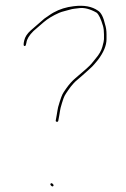

<svg xmlns="http://www.w3.org/2000/svg" viewBox="-20 -669 447 681"><path d="M159.8 -18C157.8 -16 158.3 -13.5 161.3 -10.5C164.3 -7.5 166.8 -7 168.8 -9C170.8 -11 170.3 -13.5 167.3 -16.5C164.3 -19.5 161.8 -20 159.8 -18ZM88.6 -560.7C76.5 -549.8 68.9 -538.2 66 -525.7C63 -513.3 63.1 -506.7 66.1 -506C69.2 -505.3 71.1 -506.7 71.8 -510L73.8 -518C75.3 -530.2 83.6 -543.9 98.8 -559C108.1 -567 120 -577.3 134.5 -589.9C149 -602.5 167.5 -613.7 189.8 -623.5C195.1 -625.8 201.3 -627.8 208.3 -629.5C215.3 -631.2 221.4 -632.8 226.8 -634.5C232.1 -636.2 237.6 -637.3 243.3 -638C248.9 -638.7 254.4 -639.3 259.8 -640C278.4 -642.7 299.4 -637.3 322.8 -624C330.5 -617.5 338 -601.9 345.3 -577C347.6 -569 348.8 -559 348.8 -547V-530C348.8 -525.3 346.8 -516.2 343 -502.7C339.2 -489.2 331.5 -475.6 319.8 -462C315.8 -457.3 310.7 -451.1 304.7 -443.4C298.6 -435.7 279.6 -418.6 247.8 -392C236.3 -382.4 225.1 -369.9 214.3 -354.5C207.9 -345.5 203.6 -338.7 201.3 -334C198.9 -329.3 195.6 -320.2 191.3 -306.5C186.9 -292.8 184.4 -283 183.8 -277C183.1 -271 182.2 -265.6 181.1 -260.7C179.9 -255.8 178.8 -249.6 177.8 -242C177.1 -239.3 178.3 -237.7 181.3 -237C184.3 -236.3 186.1 -237.7 186.8 -241C188.1 -249 189.3 -255.3 190.3 -260C191.3 -264.7 192.1 -269.8 192.8 -275.5C193.4 -281.2 195.8 -290.5 199.8 -303.5C203.8 -316.5 206.9 -325.2 209.3 -329.5C211.6 -333.8 215.8 -340.3 221.8 -349C227.8 -357.7 233.6 -365.2 239.3 -371.5C244.9 -377.8 249.8 -382.5 253.8 -385.5C257.8 -388.5 263.8 -393.7 271.8 -401C279.8 -408.3 287.9 -415.7 296.3 -423C304.6 -430.3 310.8 -436.5 314.8 -441.5C318.8 -446.5 323.1 -451.7 327.8 -457C347.8 -483.7 357.8 -508 357.8 -530V-547C357.8 -560.3 356.1 -572 352.8 -582C347 -607.8 338.7 -624.2 327.8 -631C306.5 -646.2 277.8 -651.5 241.8 -647C215.2 -644 191.2 -636.5 169.8 -624.5C164.4 -621.5 158.9 -618 153.3 -614C147.6 -610 142.3 -606.3 137.3 -603Z"/></svg>

Font: Proton
Style: LitExt
Weight: 500
Version: Version 1.017